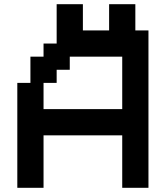

<svg xmlns="http://www.w3.org/2000/svg" viewBox="-20 -1020 790 915"><path d="M562.5 -500V-750H312.5V-687.5H250V-625H187.5V-500ZM62.5 -125V-625H125V-750H187.5V-812.5H250V-1000H375V-875H500V-1000H625V-875H687.5V-125H562.5V-375H187.5V-125Z"/></svg>

Font: Better VCR
Style: Regular
Weight: 400
Designer: artdzyk
Foundry: https://fontstruct.com
Version: Version 1.0